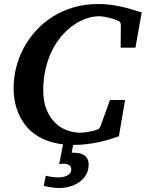

<svg xmlns="http://www.w3.org/2000/svg" viewBox="-20 -707 727 958"><path d="M422.4 112.8Q422.4 142.1 409.7 164.3Q397 186.5 376.2 201.2Q355.5 215.8 329.6 223.4Q303.7 231 277.3 231Q261.7 231 247.6 229.5Q233.4 228 222.2 225.6Q209.5 223.6 198.2 220.2L208.5 169.9Q219.2 172.4 230 174.3Q239.3 175.8 250 177Q260.7 178.2 270.5 178.2Q280.3 178.2 291.5 176.5Q302.7 174.8 312.5 170.4Q322.3 166 328.9 158Q335.4 149.9 335.4 137.2Q335.4 123 324.5 116.5Q313.5 109.9 298.3 109.9Q295.9 109.9 292 110.1Q288.1 110.4 284.2 110.8L275.4 111.8L294.4 13.2Q269 10.3 246.6 4.4Q202.6 -6.8 169.4 -27.1Q136.2 -47.4 113 -74.7Q89.8 -102.1 75.4 -133.8Q61 -165.5 54.4 -199.7Q47.9 -233.9 47.9 -268.1Q47.9 -319.3 60.8 -370.6Q73.7 -421.9 98.6 -468.3Q123.5 -514.6 160.2 -554.7Q196.8 -594.7 243.7 -624.3Q290.5 -653.8 347.7 -670.4Q404.8 -687 471.2 -687Q500 -687 526.1 -683.8Q552.2 -680.7 578.1 -675.3Q604 -669.9 630.6 -662.1Q657.2 -654.3 687 -645L655.8 -469.2H582L583 -581.1Q584 -586.9 579.8 -594.2Q575.7 -601.6 567.9 -604Q564 -606 553.2 -609.9Q542.5 -613.8 529.1 -617.2Q515.6 -620.6 501.5 -623.3Q487.3 -626 476.1 -626Q444.3 -626 411.1 -614.7Q377.9 -603.5 346.9 -581.8Q315.9 -560.1 288.3 -528.3Q260.7 -496.6 240.2 -455.6Q219.7 -414.6 207.8 -364.7Q195.8 -314.9 195.8 -256.8Q195.8 -199.7 212.4 -159.7Q229 -119.6 255.6 -94Q282.2 -68.4 314.9 -56.6Q347.7 -44.9 379.9 -44.9Q390.6 -44.9 403.3 -46.4Q416 -47.9 427.7 -50.3Q439.5 -52.7 449 -55.2Q458.5 -57.6 462.9 -60.1Q470.7 -61 474.6 -65.9Q478.5 -70.8 481 -76.2L528.8 -208H604L573.2 -26.9Q554.2 -20 529.5 -12.5Q504.9 -4.9 476.1 1.5Q447.3 7.8 414.8 12Q382.3 16.1 347.2 16.1H345.2L337.4 54.2Q338.9 54.7 340.8 54.7Q343.3 55.2 351.6 55.2Q366.7 55.2 379.6 58.6Q392.6 62 402.1 69.1Q411.6 76.2 417 87.2Q422.4 98.1 422.4 112.8Z"/></svg>

Font: Charis SIL
Style: Bold Italic
Weight: 700
Italic angle: -11°
Foundry: SIL International
Version: Version 4.112